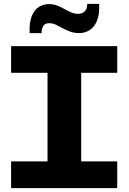

<svg xmlns="http://www.w3.org/2000/svg" viewBox="-20 -966 660 986"><path d="M224 -121V-608H397V-121ZM37 0V-137H582V0ZM37 -592V-729H582V-592ZM389 -796Q361 -796 339.5 -804Q318 -812 300 -822Q282 -832 266 -839.5Q250 -847 233 -847Q210 -847 201 -831Q192 -815 194 -796H132Q130 -853 144 -885.5Q158 -918 181.5 -931.5Q205 -945 230 -945Q254 -945 273.5 -937.5Q293 -930 310.5 -920Q328 -910 345.5 -902.5Q363 -895 381 -895Q404 -895 416 -908.5Q428 -922 428 -946H489Q492 -891 477.5 -858Q463 -825 439 -810.5Q415 -796 389 -796Z"/></svg>

Font: Hubot Sans
Style: Bold
Weight: 700
Designer: Deni Anggara
Foundry: GitHub, Inc., Subsidiary of Microsoft Corporation
Version: Version 2.000